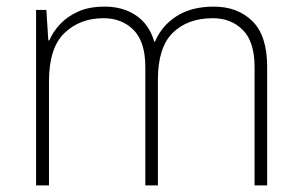

<svg xmlns="http://www.w3.org/2000/svg" viewBox="-20 -611 909 580"><path d="M626 -591Q698 -591 742.5 -547Q787 -503 787 -410V-51H749V-408Q749 -485 713.5 -520.5Q678 -556 623 -556Q547 -556 502 -512Q457 -468 457 -370V-51H419V-408Q419 -485 383.5 -520.5Q348 -556 293 -556Q221 -556 174.5 -511Q128 -466 128 -366V-51H89V-581H120L126 -489H129Q140 -515 161.5 -538Q183 -561 216 -576Q249 -591 296 -591Q352 -591 391.5 -564Q431 -537 446 -485H448Q469 -534 514 -562.5Q559 -591 626 -591Z"/></svg>

Font: Noto Sans Tamil UI ExtraLight
Style: Regular
Weight: 200
Designer: Jelle Bosma - Monotype Design Team
Foundry: Monotype Imaging Inc.
Version: Version 2.004; ttfautohint (v1.8.4.7-5d5b)